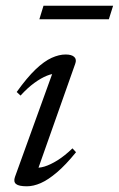

<svg xmlns="http://www.w3.org/2000/svg" viewBox="-20 -643 416 673"><path d="M32.5 -23 167.5 -396.5 181 -385Q165.5 -386 144.8 -377.8Q124 -369.5 100.2 -352.2Q76.5 -335 52 -308L38.5 -320.5Q75 -371.5 105 -400Q135 -428.5 161 -440.2Q187 -452 210 -452Q231.5 -452 240.5 -443.2Q249.5 -434.5 243.5 -419L108.5 -37L99.5 -56Q115 -53 135.8 -59.2Q156.5 -65.5 181.8 -81.2Q207 -97 234 -123L246.5 -109.5Q210 -64.5 179.2 -38.5Q148.5 -12.5 122.8 -1.2Q97 10 74 10Q46 10 36.2 2Q26.5 -6 32.5 -23ZM118 -575.5 132.5 -623H376.5L361.5 -575.5Z"/></svg>

Font: Newsreader 28pt
Style: Italic
Weight: 400
Italic angle: -17°
Version: Version 1.003